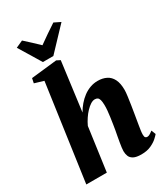

<svg xmlns="http://www.w3.org/2000/svg" viewBox="-250 -1158 1121 1280"><g transform="rotate(-30 311.0 -518.0)"><path d="M448 10.5Q409 10.5 388.5 -0.5Q368 -11.5 361 -29.5Q354 -47.5 354 -68.5Q354 -79.5 356.2 -96Q358.5 -112.5 361.8 -132.8Q365 -153 369.2 -174.5Q373.5 -196 377 -216Q380.5 -237 384.2 -260.5Q388 -284 391.2 -308.2Q394.5 -332.5 396.8 -355.5Q399 -378.5 398.5 -398Q398 -424 394 -438Q390 -452 382 -457.8Q374 -463.5 360.5 -463.5Q345 -463.5 327.8 -452.5Q310.5 -441.5 293 -423.2Q275.5 -405 259.8 -381.5Q244 -358 232.5 -333L186.5 0H28.5L132.5 -738L62.5 -759L70 -795L268 -817L295.5 -803L246.5 -428Q262 -455.5 282.5 -479.5Q303 -503.5 327.5 -521.8Q352 -540 380 -550.2Q408 -560.5 438.5 -560.5Q476.5 -560.5 505 -546.2Q533.5 -532 549.2 -500.8Q565 -469.5 565 -418.5Q565 -402 561 -371.5Q557 -341 551.8 -307.5Q546.5 -274 542 -247Q539 -228.5 535.5 -208Q532 -187.5 528.8 -167.8Q525.5 -148 523 -130.2Q520.5 -112.5 520.5 -99.5Q520.5 -81.5 526.8 -76.5Q533 -71.5 539.5 -71.5Q548 -71.5 557.5 -76.2Q567 -81 584 -94L597 -60.5Q591 -52.5 572.2 -35.2Q553.5 -18 522.5 -3.8Q491.5 10.5 448 10.5ZM186 -851.5 83 -1021 137 -1045.5Q163 -1022 189 -998Q215 -974 239.5 -950Q273.5 -975 308.5 -998.5Q343.5 -1022 378 -1045L427 -1021L266.5 -851.5Z"/></g></svg>

Font: Merriweather 36pt Black
Style: Italic
Weight: 900
Italic angle: -7.8°
Version: Version 2.101